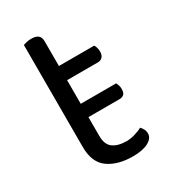

<svg xmlns="http://www.w3.org/2000/svg" viewBox="-156 -682 685 774"><g transform="rotate(-30 186.0 -295.0)"><path d="M109 -214 105 -276H321Q323 -272 326 -264Q329 -256 329 -246Q329 -228 321.5 -221Q314 -214 300 -214ZM76 -264H156V-126Q156 -86 179 -69.5Q202 -53 242 -53Q259 -53 280 -59Q301 -65 315 -73Q321 -67 326 -58Q331 -49 331 -37Q331 -15 305 -1Q279 13 233 13Q163 13 119.5 -18Q76 -49 76 -121ZM117 -386V-452H320Q323 -448 326 -439Q329 -430 329 -420Q329 -404 321 -395Q313 -386 299 -386ZM156 -234H76V-596Q81 -598 91.5 -600.5Q102 -603 114 -603Q135 -603 145.5 -594.5Q156 -586 156 -567Z"/></g></svg>

Font: Baloo Bhaijaan 2
Style: Regular
Weight: 400
Designer: Sanskriti Dholi, Noopur Datye and Ek Type
Foundry: Ek Type
Version: Version 1.701